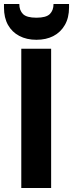

<svg xmlns="http://www.w3.org/2000/svg" viewBox="-41 -945 367 965"><path d="M66 0V-700H216V0ZM142 -745Q93 -745 56 -764.5Q19 -784 -1 -820Q-21 -856 -21 -907V-925H56Q56 -893 74.5 -874.5Q93 -856 142 -856Q191 -856 209.5 -874.5Q228 -893 228 -925H306V-907Q306 -856 285 -819.5Q264 -783 227.5 -764Q191 -745 142 -745Z"/></svg>

Font: DM Sans 17pt Black
Style: Regular
Weight: 900
Version: Version 4.004;gftools[0.9.30]